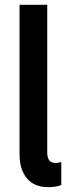

<svg xmlns="http://www.w3.org/2000/svg" viewBox="-20 -772 301 800"><path d="M61.5 -130.9V-752H176.8V-139.6Q176.3 -119.1 183.6 -106.2Q190.9 -93.3 212.9 -92.8Q220.2 -93.3 235.4 -96.7V-1Q212.4 7.8 181.6 7.8Q122.1 7.8 91.6 -29.5Q61 -66.9 61.5 -130.9Z"/></svg>

Font: Reddit Sans Vanilla SemiBold
Style: Regular
Weight: 600
Designer: Stephen Hutchings
Foundry: Reddit
Version: Version 1.013